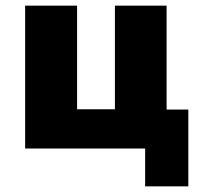

<svg xmlns="http://www.w3.org/2000/svg" viewBox="-20 -526 712 680"><path d="M494 134V0H69V-506H253V-139H387V-506H570V-138H647V134Z"/></svg>

Font: Nunito Sans 7pt SemiCondensed Black
Style: Regular
Weight: 900
Width: 4
Designer: Vernon Adams
Foundry: Vernon Adams
Version: Version 3.101;gftools[0.9.27]